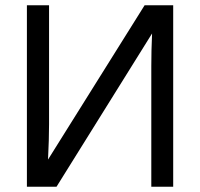

<svg xmlns="http://www.w3.org/2000/svg" viewBox="-20 -708 759 728"><path d="M556.6 -581.1 194.3 0H82V-688H166V-236.8Q166 -209 165 -175.5Q164.1 -142.1 162.1 -103L528.3 -688H636.7V0H553.7V-457Q553.7 -516.6 556.6 -581.1Z"/></svg>

Font: Arimo Nerd Font
Style: Regular
Weight: 400
Designer: Steve Matteson
Foundry: Monotype Imaging Inc.
Version: Version 1.33;Nerd Fonts 3.2.1